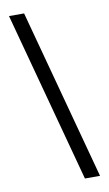

<svg xmlns="http://www.w3.org/2000/svg" viewBox="-96 -809 548 966"><g transform="rotate(-10 178.0 -326.5)"><path d="M256.8 109.4 22.5 -761.7H99.6L334 109.4Z"/></g></svg>

Font: Inter
Style: Regular
Weight: 400
Designer: Rasmus Andersson
Foundry: rsms
Version: Version 4.000;git-8c9346024